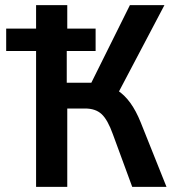

<svg xmlns="http://www.w3.org/2000/svg" viewBox="-20 -725 680 745"><path d="M120 0V-527H4V-614H120V-705H241V-614H351V-527H239V-404H351L318 -371L484 -705H618L430 -348L371 -399Q407 -393 435 -375Q463 -357 485.5 -326Q508 -295 526 -250L626 0H493L418 -204Q398 -260 374.5 -282Q351 -304 310 -304H241V0Z"/></svg>

Font: Nunito Sans 10pt Condensed
Style: Bold
Weight: 700
Width: 3
Designer: Vernon Adams
Foundry: Vernon Adams
Version: Version 3.101;gftools[0.9.27]